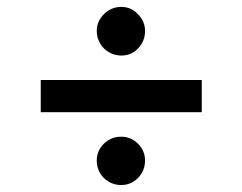

<svg xmlns="http://www.w3.org/2000/svg" viewBox="-20 -566 706 559"><path d="M567.4 -333Q567.4 -309.6 567.4 -239.3Q450.2 -239.3 98.6 -239.3Q98.6 -262.7 98.6 -333Q215.8 -333 567.4 -333ZM333 -27.3Q303.7 -27.3 282.2 -47.9Q261.7 -69.3 261.7 -98.6Q261.7 -127 282.2 -147.5Q303.7 -168 333 -168Q361.3 -168 381.8 -147.5Q402.3 -127 402.3 -98.6Q402.3 -69.3 381.8 -47.9Q361.3 -27.3 333 -27.3ZM333 -404.3Q313.5 -404.3 296.9 -414.1Q281.2 -422.9 271.5 -439.5Q261.7 -456.1 261.7 -475.6Q261.7 -503.9 282.2 -524.4Q303.7 -545.9 333 -545.9Q362.3 -545.9 381.8 -524.4Q402.3 -503.9 402.3 -475.6Q402.3 -446.3 381.8 -424.8Q362.3 -404.3 333 -404.3Z"/></svg>

Font: DeepSea
Style: Medium
Weight: 500
Designer: Stem
Version: Version 3.019;git-0a5106e0b